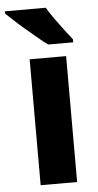

<svg xmlns="http://www.w3.org/2000/svg" viewBox="-76 -800 424 834"><g transform="rotate(-5 135.5 -383.0)"><path d="M226 0H67V-549H226ZM156 -766Q169 -744 188.5 -716.5Q208 -689 228 -663Q248 -637 262 -619V-606H153Q136 -618 112 -638Q88 -658 62 -680Q36 -702 14 -722.5Q-8 -743 -22 -756V-766Z"/></g></svg>

Font: Noto Sans Gurmukhi SemiCondensed ExtraBold
Style: Regular
Weight: 800
Width: 4
Designer: Jelle Bosma - Monotype Design Team
Foundry: Monotype Imaging Inc.
Version: Version 2.004; ttfautohint (v1.8.4.7-5d5b)